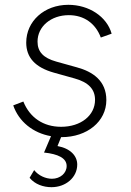

<svg xmlns="http://www.w3.org/2000/svg" viewBox="-20 -558 546 798"><path d="M236 12C342 12 422 -53 422 -142C422 -222 366 -260 300 -278L214 -302C160 -317 136 -343 136 -385C136 -448 192 -495 266 -495C329 -495 377 -461 399 -402L444 -418C424 -489 350 -538 264 -538C164 -538 89 -470 89 -381C89 -319 126 -278 204 -256L290 -232C348 -216 375 -187 375 -143C375 -78 316 -31 234 -31C160 -31 104 -69 77 -136L35 -120C58 -53 117 -5 192 8L163 76C221 82 257 99 257 132C257 162 230 185 196 185C170 185 140 172 122 149L103 181C125 208 160 220 194 220C254 220 301 179 301 126C301 90 273 59 219 49L234 12Z"/></svg>

Font: Mluvka ExtraLight
Style: Italic
Weight: 200
Italic angle: -8°
Designer: Modified by Jiří Krblich, Original typeface by Gumpita Rahayu
Foundry: Gumpita Rahayu & Jiří Krblich
Version: Version 2.000;Glyphs 3.1.1 (3134)